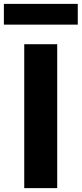

<svg xmlns="http://www.w3.org/2000/svg" viewBox="-55 -970 421 990"><path d="M240 -742V0H70V-742ZM346 -843H-35V-950H346Z"/></svg>

Font: Morrison
Style: Bold
Weight: 700
Designer: Pablo Impallari, Rodrigo Fuenzalida (Modified by Dan O. Williams)
Version: Version 0.03;June 6, 2019;FontCreator 11.5.0.2425 64-bit; tt